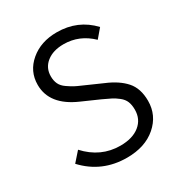

<svg xmlns="http://www.w3.org/2000/svg" viewBox="-162 -783 854 909"><g transform="rotate(-30 265.0 -328.5)"><path d="M271 12Q134 12 43 -86L88 -137Q165 -53 272 -53Q339 -53 377.5 -84Q416 -115 416 -167Q416 -193 408.5 -211.5Q401 -230 382.5 -244.5Q364 -259 349 -266.5Q334 -274 304 -288L209 -330Q76 -388 76 -498Q76 -572 133.5 -620.5Q191 -669 278 -669Q393 -669 469 -588L429 -541Q364 -604 278 -604Q220 -604 185 -576Q150 -548 150 -502Q150 -478 158.5 -460Q167 -442 187.5 -428Q208 -414 220 -407.5Q232 -401 260 -389L355 -347Q420 -320 455.5 -280Q491 -240 491 -172Q491 -93 430.5 -40.5Q370 12 271 12Z"/></g></svg>

Font: Assistant
Style: Regular
Weight: 400
Designer: Hebrew By Ben Nathan, Latin by Paul Hunt
Version: Version 2.001;PS 002.001;hotconv 1.0.88;makeotf.lib2.5.64775